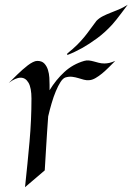

<svg xmlns="http://www.w3.org/2000/svg" viewBox="-20 -756 551 798"><path d="M180.2 -271Q177.7 -243.2 175.8 -208.5Q173.8 -178.7 171.4 -137.9Q168.9 -97.2 166 -47.9L84 22Q94.7 -77.6 102.8 -168Q110.8 -258.3 110.8 -346.2Q110.8 -390.6 98.6 -411.9Q86.4 -433.1 65.9 -433.1Q44.4 -433.1 16.1 -411.1Q22.5 -417 31.5 -426Q40.5 -435.1 51 -445.3Q61.5 -455.6 73 -465.8Q84.5 -476.1 95.5 -484.4Q106.4 -492.7 116.7 -497.8Q127 -502.9 134.8 -502.9Q153.8 -502.9 164.1 -492.2Q174.3 -481.4 179.2 -465.8Q184.1 -450.2 185.1 -433.1Q186 -416 186 -403.8V-380.9Q211.9 -423.8 247.3 -456.5Q282.7 -489.3 330.1 -502.9Q340.3 -505.9 350.1 -504.6Q359.9 -503.4 369.6 -500.7Q379.4 -498 390.4 -495.1Q401.4 -492.2 414.1 -492.2Q423.8 -492.2 434.6 -494.6Q445.3 -497.1 459 -502.9Q444.8 -488.8 431.2 -475.1Q417.5 -461.4 404.1 -450.4Q390.6 -439.5 377.7 -431.9Q364.7 -424.3 353 -422.9Q340.3 -421.4 328.9 -424.6Q317.4 -427.7 305.4 -431.4Q293.5 -435.1 280.3 -436.8Q267.1 -438.5 252 -434.1Q241.7 -430.7 231.7 -415.3Q221.7 -399.9 212.2 -377.2Q202.6 -354.5 194.6 -326.9Q186.5 -299.3 180.2 -272ZM510.7 -736.3Q497.6 -718.8 485.4 -702.6Q475.1 -689 464.4 -675.3Q453.6 -661.6 446.8 -654.3Q416 -620.6 383.3 -596.7Q350.6 -572.8 322.8 -557.1Q290.5 -539.1 259.8 -527.3Q259.3 -528.8 259.3 -530.3Q259.3 -533.2 259.8 -533.7Q284.7 -553.7 300.8 -569.8Q316.9 -585.9 329.6 -601.3Q342.3 -616.7 353.8 -632.8Q365.2 -648.9 380.9 -669.4Q392.6 -681.2 407.5 -688.7Q422.4 -696.3 439.5 -702.9Q456.5 -709.5 474.6 -717Q492.7 -724.6 510.7 -736.3Z"/></svg>

Font: Quintessential
Style: Regular
Weight: 400
Designer: Astigmatic (AOETI)
Foundry: Astigmatic (AOETI)
Version: Version 1.000